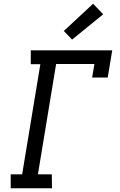

<svg xmlns="http://www.w3.org/2000/svg" viewBox="-20 -1003 640 1023"><path d="M37 0V-74H98L195 -661H144V-735H578L554 -590H471L483 -662H279L182 -74H256L257 0ZM364 -792 320 -838 476 -983 530 -927Z"/></svg>

Font: Iosevka Plex Etoile
Style: Italic
Weight: 400
Italic angle: -9°
Designer: Belleve Invis
Foundry: Belleve Invis
Version: Version 25.1.1; ttfautohint (v1.8.4)